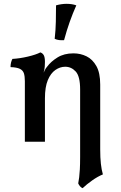

<svg xmlns="http://www.w3.org/2000/svg" viewBox="-20 -741 635 1004"><path d="M412 243Q404 240 398 232.5Q392 225 389 218Q392 203 394 186.5Q396 170 397.5 145Q399 120 399 80V-273Q399 -342 376 -367Q353 -392 321 -392Q294 -392 269.5 -375Q245 -358 230 -322Q215 -286 215 -227V0H110V-316Q110 -342 105 -357.5Q100 -373 84 -381Q68 -389 35 -390Q35 -402 37.5 -413Q40 -424 45 -433Q83 -435 125.5 -445Q168 -455 191 -467Q203 -463 209 -452Q215 -441 215 -417Q215 -408 214 -393Q213 -378 208 -361Q211 -367 215 -375.5Q219 -384 227 -393Q246 -419 280.5 -440.5Q315 -462 364 -462Q401 -462 432.5 -446.5Q464 -431 484 -395.5Q504 -360 504 -299V40Q504 84 507.5 115.5Q511 147 518 171Q491 182 462 202.5Q433 223 412 243ZM315 -531Q300 -530 288.5 -531.5Q277 -533 266 -538Q271 -583 272 -628Q273 -673 273 -713Q287 -717 301 -719Q315 -721 328 -721Q357 -721 379 -713Q360 -670 344.5 -626.5Q329 -583 315 -531Z"/></svg>

Font: Vollkorn Medium
Style: Regular
Weight: 500
Designer: Friedrich Althausen
Foundry: Friedrich Althausen
Version: Version 5.000